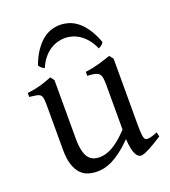

<svg xmlns="http://www.w3.org/2000/svg" viewBox="-129 -776 787 887"><g transform="rotate(-20 265.0 -333.0)"><path d="M522 -40Q503.9 -28.3 487.3 -18.3Q470.7 -8.3 456.5 -1Q442.4 6.3 431.6 10.5Q420.9 14.6 415 14.6Q397.9 14.6 387.2 -8.1Q376.5 -30.8 373.5 -81.1Q343.3 -50.8 318.1 -32Q293 -13.2 271.7 -2.9Q250.5 7.3 232.7 11Q214.8 14.6 199.2 14.6Q176.3 14.6 155.3 8.3Q134.3 2 118.2 -14.9Q102.1 -31.7 92.5 -61Q83 -90.3 83 -136.2V-347.2Q83 -370.6 81.5 -383.5Q80.1 -396.5 74 -403.1Q67.9 -409.7 55.2 -412.1Q42.5 -414.6 20 -417V-436.5Q37.6 -438.5 53 -441.4Q68.4 -444.3 82.8 -448.2Q97.2 -452.1 111.8 -457.3Q126.5 -462.4 142.6 -468.8L156.2 -449.7V-163.1Q156.2 -128.9 161.4 -106Q166.5 -83 176 -69.3Q185.5 -55.7 199.5 -49.8Q213.4 -43.9 231 -43.9Q246.6 -43.9 262.9 -48.6Q279.3 -53.2 296.6 -63.2Q314 -73.2 333 -89.1Q352.1 -105 373.5 -127.9V-347.2Q373.5 -369.1 371.3 -382.3Q369.1 -395.5 361.8 -402.8Q354.5 -410.2 341.1 -413.1Q327.6 -416 305.2 -417V-436.5Q340.3 -440.9 372.6 -450.2Q404.8 -459.5 432.1 -468.8L446.8 -449.7V-124Q446.8 -93.8 449 -74.7Q451.2 -55.7 458 -50.8Q463.9 -46.9 478 -49.1Q492.2 -51.3 517.1 -62ZM107.4 -539.6Q122.1 -579.1 140.4 -606Q158.7 -632.8 179 -649.7Q199.2 -666.5 221.2 -673.8Q243.2 -681.2 265.1 -681.2Q289.1 -681.2 311.5 -673.8Q334 -666.5 354.2 -649.7Q374.5 -632.8 392.3 -606Q410.2 -579.1 424.8 -539.6Q418.9 -530.8 413.1 -526.1Q407.2 -521.5 398.9 -517.6Q386.7 -545.4 370.8 -564.5Q355 -583.5 337.4 -595Q319.8 -606.4 301.5 -611.6Q283.2 -616.7 267.1 -616.7Q250 -616.7 231.2 -611.6Q212.4 -606.4 194.6 -595Q176.8 -583.5 160.9 -564.5Q145 -545.4 133.3 -517.6Q125 -521.5 119.1 -526.1Q113.3 -530.8 107.4 -539.6Z"/></g></svg>

Font: Noto Serif Devanagari
Style: Regular
Weight: 400
Designer: Monotype Design Team
Foundry: Monotype Imaging Inc.
Version: Version 1.01